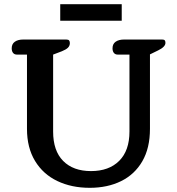

<svg xmlns="http://www.w3.org/2000/svg" viewBox="-20 -884 847 918"><path d="M562 -785H268V-864H562ZM109 -268V-623H61Q49 -623 42.5 -631Q36 -639 36 -653Q36 -674 51 -684.5Q66 -695 91 -695H297Q307 -695 310.5 -690.5Q314 -686 314 -678Q314 -665 305 -656Q296 -647 276 -639L234 -623V-255Q234 -163 282 -114.5Q330 -66 415 -66Q501 -66 550 -115Q599 -164 599 -255V-623H543Q531 -623 524.5 -631Q518 -639 518 -653Q518 -674 533 -684.5Q548 -695 573 -695H755Q764 -695 767.5 -691.5Q771 -688 771 -679Q771 -660 736 -643L697 -624V-268Q697 -176 660.5 -113Q624 -50 559 -18Q494 14 409 14Q322 14 254 -18.5Q186 -51 147.5 -114.5Q109 -178 109 -268Z"/></svg>

Font: Maitree Semibold
Style: Regular
Weight: 600
Designer: CadsonDemak Team
Foundry: CadsonDemak
Version: Version 1.010